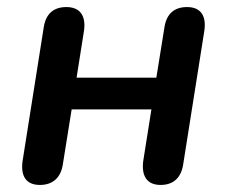

<svg xmlns="http://www.w3.org/2000/svg" viewBox="-20 -516 643 544"><path d="M93 8C128 8 152 -11 158 -50L183 -206H409L386 -61C380 -18 396 8 435 8C470 8 493 -11 499 -50L559 -429C565 -471 549 -496 510 -496C475 -496 452 -478 446 -439L423 -296H197L218 -429C224 -471 207 -496 168 -496C133 -496 110 -478 104 -439L44 -60C38 -17 54 8 93 8Z"/></svg>

Font: SN Pro Semibold
Style: Italic
Weight: 600
Italic angle: -9°
Designer: Tobias Whetton
Foundry: Supernotes
Version: Version 1.001;Glyphs 3.2 (3249)